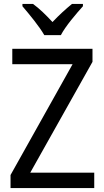

<svg xmlns="http://www.w3.org/2000/svg" viewBox="-20 -964 535 984"><path d="M207 -784H292C315 -829 370 -893 405 -932V-944H349C315 -916 284 -888 249 -851C217 -886 181 -921 149 -944H95V-932C131 -890 182 -828 207 -784ZM463 0V-79H135L454 -647V-714H43V-635H352L34 -67V0Z"/></svg>

Font: Noto Sans Malayalam SemiCondensed
Style: Regular
Weight: 400
Width: 4
Designer: Jelle Bosma - Monotype Design Team
Foundry: Monotype Imaging Inc.
Version: Version 2.104